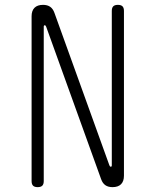

<svg xmlns="http://www.w3.org/2000/svg" viewBox="-20 -760 640 790"><path d="M110 -693Q110 -716 122 -728Q134 -740 157 -740Q175 -740 186.5 -732Q198 -724 204 -707L430 -80Q431 -77 432.5 -75.5Q434 -74 436 -74Q438 -74 439 -75.5Q440 -77 440 -80V-715Q440 -728 446 -734Q452 -740 465 -740Q478 -740 484 -734Q490 -728 490 -715V-37Q490 -14 478 -2Q466 10 443 10Q425 10 413.5 2Q402 -6 396 -23L170 -650Q169 -653 167.5 -654.5Q166 -656 164 -656Q162 -656 161 -654.5Q160 -653 160 -650V-15Q160 -2 154 4Q148 10 135 10Q122 10 116 4Q110 -2 110 -15Z"/></svg>

Font: Maple Mono NL Thin
Style: Regular
Weight: 250
Monospace: yes
Designer: subframe7536
Version: Version 7.000